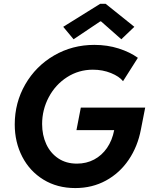

<svg xmlns="http://www.w3.org/2000/svg" viewBox="-20 -958 778 986"><path d="M55.7 -318.8Q55.7 -430.7 109.6 -524.4Q163.6 -618.2 257.3 -672.9Q351.1 -727.5 464.4 -727.5Q531.2 -727.5 589.4 -709Q647.5 -690.4 688 -661.1L611.8 -541Q592.8 -565.4 550 -582.8Q507.3 -600.1 457 -600.1Q384.3 -600.1 324.5 -561.8Q264.6 -523.4 230.5 -459Q196.3 -394.5 196.3 -320.8Q196.3 -264.2 217.5 -218Q238.8 -171.9 279.1 -144.8Q319.3 -117.7 375 -117.7Q423.8 -117.7 463.4 -138.7Q502.9 -159.7 529.5 -198.2Q556.2 -236.8 566.4 -289.6H372.6L395 -405.3H725.6L703.6 -293Q687 -205.6 640.9 -137.5Q594.7 -69.3 524.2 -30.8Q453.6 7.8 366.7 7.8Q273.9 7.8 203.4 -35.4Q132.8 -78.6 94.2 -153.3Q55.7 -228 55.7 -318.8ZM304.7 -820.3 494.6 -938.5H522.5L669.9 -820.3L603 -756.3L499 -848.1H494.6L357.9 -756.3Z"/></svg>

Font: Reddit Sans Chocolate
Style: Bold Italic
Weight: 700
Italic angle: -11.25°
Designer: Stephen Hutchings
Version: Version 1.013